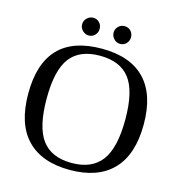

<svg xmlns="http://www.w3.org/2000/svg" viewBox="-118 -914 959 1028"><g transform="rotate(15 361.0 -400.0)"><path d="M143.1 -328.1Q143.1 -170.4 195.8 -99.6Q248.5 -28.8 360.8 -28.8Q472.7 -28.8 525.9 -99.6Q579.1 -170.4 579.1 -328.1Q579.1 -484.9 526.1 -554Q473.1 -623 360.8 -623Q248 -623 195.6 -554Q143.1 -484.9 143.1 -328.1ZM41 -328.1Q41 -662.1 360.8 -662.1Q519 -662.1 600.1 -577.4Q681.2 -492.7 681.2 -328.1Q681.2 -161.1 599.1 -75.7Q517.1 9.8 360.8 9.8Q205.1 9.8 123 -75.4Q41 -160.6 41 -328.1ZM494.6 -761.2Q494.6 -740.7 481 -726.3Q467.3 -711.9 446.8 -711.9Q426.3 -711.9 412.1 -727.1Q397.9 -742.2 397.9 -761.2Q397.9 -781.7 412.1 -795.9Q426.3 -810.1 446.8 -810.1Q467.3 -810.1 481 -795.9Q494.6 -781.7 494.6 -761.2ZM320.8 -761.2Q320.8 -740.7 307.1 -726.3Q293.5 -711.9 272.9 -711.9Q252.9 -711.9 238.3 -726.6Q223.6 -741.2 223.6 -761.2Q223.6 -781.7 238.8 -795.9Q253.9 -810.1 272.9 -810.1Q293.5 -810.1 307.1 -795.9Q320.8 -781.7 320.8 -761.2Z"/></g></svg>

Font: Liberation Serif
Style: Regular
Weight: 400
Designer: Steve Matteson
Foundry: Ascender Corporation
Version: Version 2.1.5